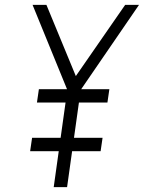

<svg xmlns="http://www.w3.org/2000/svg" viewBox="-20 -770 592 790"><path d="M132 -348 140 -403H430L422 -348ZM104 -148 112 -203H402L394 -148ZM201 0 257 -400 114 -750H171L292 -457L495 -750H552L312 -400L256 0Z"/></svg>

Font: Mohave Light Light
Style: Italic
Weight: 300
Italic angle: -8°
Version: Version 2.003